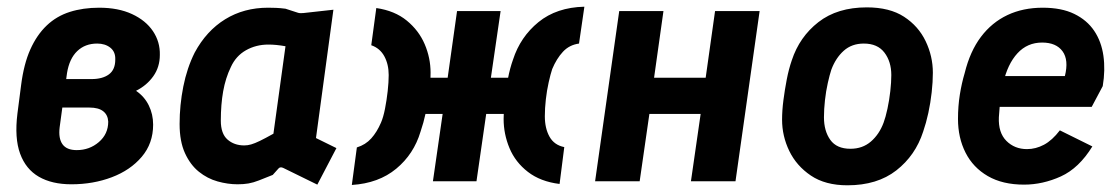

<svg xmlns="http://www.w3.org/2000/svg" viewBox="-20 -541 3343 573"><path d="M193 9Q135 9 96 -13.5Q57 -36 40 -82.5Q23 -129 32 -202L43 -287Q51 -350 70.5 -393.5Q90 -437 119.5 -465Q149 -493 188.5 -505.5Q228 -518 276 -518Q333 -518 374 -499Q415 -480 436.5 -448Q458 -416 457 -377Q457 -341 437.5 -313.5Q418 -286 386 -270Q411 -253 424 -226.5Q437 -200 437 -169Q437 -113 403 -73Q369 -33 313.5 -12Q258 9 193 9ZM209 -93Q247 -93 275 -117Q303 -141 303 -178Q302 -198 288 -209Q274 -220 247 -220H150L163 -305H253Q286 -305 305 -319Q324 -333 324 -363Q325 -386 309.5 -398.5Q294 -411 270 -411Q234 -411 210.5 -388.5Q187 -366 180 -323L158 -161Q154 -128 166.5 -110.5Q179 -93 209 -93Z M689 9Q660 9 629.5 0.5Q599 -8 573.5 -28.5Q548 -49 532 -84Q516 -119 516 -171Q516 -227 527 -282.5Q538 -338 561 -384Q596 -449 652 -483.5Q708 -518 780 -518Q792 -518 804 -517.5Q816 -517 832 -515L869 -503Q875 -501 885 -502L975 -512L923 -129L984 -99L927 10L825 -40Q816 -44 811 -38L794 -19Q769 -9 752.5 -2.5Q736 4 721.5 6.5Q707 9 689 9ZM709 -107Q719 -107 729.5 -110Q740 -113 755.5 -120.5Q771 -128 796 -142L832 -403Q804 -408 781 -408Q744 -408 714 -391Q684 -374 669 -341Q653 -308 646 -268.5Q639 -229 639 -181Q639 -142 659 -124.5Q679 -107 709 -107Z M1272 0 1301 -201H1238L1250 -309H1316L1344 -508H1474L1445 -309H1509L1497 -201H1431L1402 0ZM1030 11 1045 -101Q1071 -109 1088 -128Q1105 -147 1117 -175Q1124 -191 1129 -216.5Q1134 -242 1137 -269Q1140 -296 1140 -317Q1140 -349 1127 -373Q1114 -397 1088 -406L1103 -517Q1158 -509 1194 -479.5Q1230 -450 1247.5 -409Q1265 -368 1265 -324Q1265 -297 1261 -265.5Q1257 -234 1250.5 -204Q1244 -174 1235 -148Q1215 -81 1162.5 -37.5Q1110 6 1030 11ZM1650 8Q1593 1 1555.5 -28Q1518 -57 1500.5 -99Q1483 -141 1483 -186Q1483 -214 1486.5 -245Q1490 -276 1496 -307Q1502 -338 1511 -363Q1533 -431 1587 -475Q1641 -519 1724 -521L1708 -411Q1679 -407 1660 -386.5Q1641 -366 1628 -335Q1623 -320 1617.5 -295.5Q1612 -271 1609 -244.5Q1606 -218 1606 -194Q1606 -158 1620 -133Q1634 -108 1664 -102Z M1756 0 1828 -508H1960L1932 -309H2086L2114 -508H2247L2175 0H2042L2071 -201H1918L1889 0Z M2509 12Q2443 12 2400 -17Q2357 -46 2335.5 -90.5Q2314 -135 2314 -184Q2314 -211 2318 -242Q2322 -273 2328 -304Q2334 -335 2343 -361Q2366 -431 2422.5 -475Q2479 -519 2567 -519Q2635 -519 2678 -491Q2721 -463 2742.5 -418Q2764 -373 2764 -324Q2764 -297 2760.5 -265.5Q2757 -234 2750.5 -204Q2744 -174 2735 -148Q2712 -77 2655 -32.5Q2598 12 2509 12ZM2518 -97Q2554 -97 2579 -118.5Q2604 -140 2617 -175Q2623 -191 2628.5 -216.5Q2634 -242 2637 -269Q2640 -296 2640 -317Q2640 -357 2619.5 -384Q2599 -411 2558 -411Q2522 -411 2498 -389.5Q2474 -368 2461 -333Q2456 -318 2450.5 -293.5Q2445 -269 2442 -242Q2439 -215 2439 -191Q2439 -150 2458 -123.5Q2477 -97 2518 -97Z M3036 10Q2972 10 2928 -15.5Q2884 -41 2861.5 -85.5Q2839 -130 2839 -186Q2839 -224 2844.5 -258.5Q2850 -293 2859 -323Q2875 -388 2907.5 -431Q2940 -474 2986.5 -496Q3033 -518 3092 -518Q3148 -518 3186 -499.5Q3224 -481 3245.5 -449Q3267 -417 3273 -374.5Q3279 -332 3271 -284L3238 -222H2938L2950 -314H3158Q3170 -362 3151 -388Q3132 -414 3090 -414Q3046 -414 3016.5 -382Q2987 -350 2974 -293Q2970 -272 2966.5 -248Q2963 -224 2961 -191Q2959 -145 2983.5 -120.5Q3008 -96 3045 -96Q3071 -96 3095.5 -109Q3120 -122 3143 -152L3240 -104Q3200 -39 3146 -14.5Q3092 10 3036 10Z"/></svg>

Font: Finlandica SemiBold
Style: Italic
Weight: 600
Italic angle: -8°
Designer: Niklas Ekholm, Juho Hiilivirta, Jaakko Suomalainen
Foundry: Helsinki Type Studio
Version: Version 1.063